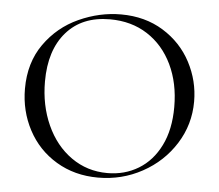

<svg xmlns="http://www.w3.org/2000/svg" viewBox="-48 -690 863 756"><g transform="rotate(5 383.0 -312.0)"><path d="M49 -312Q49 -415 101 -488.5Q153 -562 234.5 -599Q316 -636 401 -636Q496 -636 568 -591.5Q640 -547 678.5 -474Q717 -401 717 -319Q717 -228 669 -152Q621 -76 540.5 -32Q460 12 366 12Q273 12 200.5 -31.5Q128 -75 88.5 -149.5Q49 -224 49 -312ZM641 -291Q641 -385 606 -458Q571 -531 507.5 -572Q444 -613 359 -613Q249 -613 187 -542Q125 -471 125 -347Q125 -253 160 -175.5Q195 -98 258 -53.5Q321 -9 401 -9Q469 -9 523.5 -42Q578 -75 609.5 -138.5Q641 -202 641 -291Z"/></g></svg>

Font: Cormorant Infant
Style: Regular
Weight: 400
Designer: Christian Thalmann (Catharsis Fonts)
Foundry: Catharsis Fonts
Version: Version 4.000